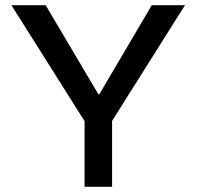

<svg xmlns="http://www.w3.org/2000/svg" viewBox="-20 -720 758 740"><path d="M306 0V-253L24 -700H156L359 -357H363L565 -700H693L412 -254V0Z"/></svg>

Font: REM Medium
Style: Regular
Weight: 400
Version: Version 1.005;gftools[0.9.28]